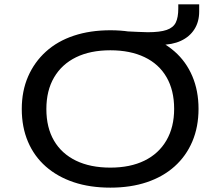

<svg xmlns="http://www.w3.org/2000/svg" viewBox="-20 -853 1012 882"><path d="M487 9Q393 9 318.5 -16Q244 -41 190.5 -88Q137 -135 108.5 -202Q80 -269 80 -352Q80 -435 109 -501.5Q138 -568 191 -616Q244 -664 319 -689Q394 -714 487 -714Q580 -714 654.5 -688.5Q729 -663 782 -616.5Q835 -570 863.5 -503Q892 -436 892 -353Q892 -270 863.5 -203Q835 -136 782 -88.5Q729 -41 654.5 -16Q580 9 487 9ZM487 -83Q578 -83 643.5 -115Q709 -147 744.5 -208Q780 -269 780 -353Q780 -438 745 -498.5Q710 -559 644 -590.5Q578 -622 487 -622Q395 -622 329.5 -590Q264 -558 228.5 -497.5Q193 -437 193 -352Q193 -267 228 -207Q263 -147 329 -115Q395 -83 487 -83ZM622 -647 561 -709Q585 -708 614 -706.5Q643 -705 659 -705Q715 -705 745.5 -715.5Q776 -726 787.5 -749.5Q799 -773 799 -814V-833H895V-800Q895 -753 873 -718.5Q851 -684 811 -665.5Q771 -647 716 -647Z"/></svg>

Font: Nunito Sans 10pt Expanded Medium
Style: Regular
Weight: 500
Width: 7
Designer: Vernon Adams
Foundry: Vernon Adams
Version: Version 3.101;gftools[0.9.27]